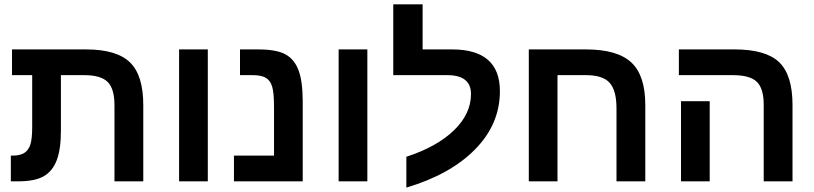

<svg xmlns="http://www.w3.org/2000/svg" viewBox="-20 -833 3740 882"><path d="M127.9 -487.8H35.2V-606H375Q515.6 -606 576.9 -546.6Q638.2 -487.3 638.2 -350.1V0H505.9V-348.1Q505.9 -426.3 474.1 -457Q442.4 -487.8 367.2 -487.8H259.8V-231.9Q259.8 -147 240.5 -96.7Q221.2 -46.4 180.7 -23.2Q140.1 0 63 0H29.8V-118.2H38.1Q72.3 -118.2 91.8 -130.6Q111.3 -143.1 119.6 -169.4Q127.9 -195.8 127.9 -249Z M802.7 -606H934.6V0H802.7Z M1370.6 0H1054.7V-118.2H1238.8V-341.8Q1238.8 -407.7 1230 -435.8Q1221.2 -463.9 1200.7 -475.8Q1180.2 -487.8 1140.6 -487.8H1082.5V-606H1165.5Q1249.5 -606 1291 -583.5Q1332.5 -561 1351.6 -509.8Q1370.6 -458.5 1370.6 -367.2Z M1535.6 -606H1667.5V0H1535.6Z M1846.7 -112.8Q1987.3 -158.7 2065.4 -234.4Q2143.6 -310.1 2143.6 -400.9Q2143.6 -487.8 2034.7 -487.8H1786.6V-813H1921.4V-606H2056.6Q2276.4 -606 2276.4 -414.1Q2276.4 -262.7 2162.6 -147Q2048.8 -31.2 1846.7 28.8Z M2812 -335Q2812 -417 2780.8 -452.4Q2749.5 -487.8 2671.4 -487.8H2541V0H2409.2V-606H2671.4Q2815.9 -606 2880.1 -546.1Q2944.3 -486.3 2944.3 -351.1V0H2812Z M3240.2 0H3108.4V-368.2H3240.2ZM3620.6 0H3488.3V-352.1Q3488.3 -426.8 3456.5 -457.3Q3424.8 -487.8 3346.2 -487.8H3098.6V-606H3354.5Q3498.5 -606 3559.6 -546.9Q3620.6 -487.8 3620.6 -351.1Z"/></svg>

Font: Liberation Sans
Style: Bold
Weight: 700
Designer: Steve Matteson
Foundry: Ascender Corporation
Version: Version 2.1.5